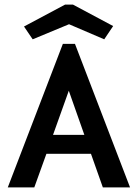

<svg xmlns="http://www.w3.org/2000/svg" viewBox="-20 -820 603 840"><path d="M123 -648 282 -714 436 -648 475 -706 299 -800H265L85 -704ZM430 0H549L308 -628H255L14 0H130L183 -147H378ZM281 -423 349 -230H212Z"/></svg>

Font: Inconsolata SemiExpanded
Style: Bold
Weight: 700
Width: 6
Monospace: yes
Designer: Raph Levien, Cyreal, Brenton Simpson
Foundry: Raph Levien, Cyreal, Google
Version: Version 3.100